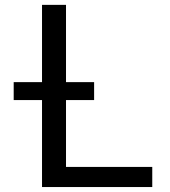

<svg xmlns="http://www.w3.org/2000/svg" viewBox="-20 -752 687 774"><path d="M35.2 -348.6V-420.9H149.4V-732.4H246.1V-420.9H359.4V-348.6H246.1V-79.1H593.8V2H149.4V-348.6Z"/></svg>

Font: Gen Shin Gothic Regular
Style: Regular
Weight: 400
Designer: [Source Han Sans]
Ryoko NISHIZUKA  (kana & ideographs); Paul D. Hunt (Latin, Greek & Cyrillic); Wenlong ZHANG  (bopomofo
Version: Version 1.002.20150607